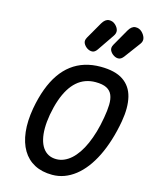

<svg xmlns="http://www.w3.org/2000/svg" viewBox="-179 -1414 1196 1524"><g transform="rotate(15 419.0 -651.5)"><path d="M402.5 0Q318 0 256.5 -32.5Q195 -65 158.5 -126.5Q122 -188 112 -275Q102 -362 121 -470.5Q137.5 -561.5 164.8 -634.8Q192 -708 230 -763Q268 -818 316.8 -854.8Q365.5 -891.5 424.8 -910Q484 -928.5 554 -928.5Q673.5 -928.5 740.2 -883.5Q807 -838.5 827.5 -754.5Q848 -670.5 827.5 -553Q812.5 -468 789.2 -393.8Q766 -319.5 735.8 -258Q705.5 -196.5 668.8 -148.5Q632 -100.5 589.8 -67.5Q547.5 -34.5 500.5 -17.2Q453.5 0 402.5 0ZM401.5 -128.5Q434 -128.5 464.5 -141.5Q495 -154.5 522.8 -179.2Q550.5 -204 575 -240Q599.5 -276 620 -322.5Q640.5 -369 656.8 -424.8Q673 -480.5 684 -545Q695 -606 696.2 -653.2Q697.5 -700.5 684 -733.2Q670.5 -766 637.5 -783Q604.5 -800 546.5 -800Q502.5 -800 464.5 -786.2Q426.5 -772.5 394.8 -744.8Q363 -717 337.8 -675.8Q312.5 -634.5 293.5 -579.5Q274.5 -524.5 262 -456Q251.5 -395 251.2 -344Q251 -293 260.8 -253Q270.5 -213 289.8 -185.2Q309 -157.5 337 -143Q365 -128.5 401.5 -128.5ZM632.5 -1039.5Q610 -1053.5 600 -1074.8Q590 -1096 605.5 -1123.5L684 -1261Q707.5 -1301.5 738.8 -1303Q770 -1304.5 792.5 -1283Q814.5 -1262 821.8 -1236.8Q829 -1211.5 811 -1187L713 -1055Q694.5 -1030.5 673.8 -1028.5Q653 -1026.5 632.5 -1039.5ZM415 -1039.5Q393.5 -1053.5 383 -1074.8Q372.5 -1096 388 -1123.5L467 -1261Q490.5 -1301 521.5 -1302.8Q552.5 -1304.5 575.5 -1283Q597.5 -1262 602 -1239.5Q606.5 -1217 589 -1192L495.5 -1055Q478 -1029.5 457 -1028Q436 -1026.5 415 -1039.5Z"/></g></svg>

Font: Edu AU VIC WA NT Pre
Style: Bold
Weight: 700
Designer: Tina and Corey Anderson, Eben Sorkin, Mirko Velimirovic
Foundry: Google for Education
Version: Version 1.001